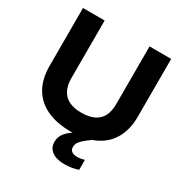

<svg xmlns="http://www.w3.org/2000/svg" viewBox="-212 -884 1186 1252"><g transform="rotate(30 381.0 -257.5)"><path d="M453 214Q392 214 358 189Q324 164 324 119Q324 79 350 49Q376 19 418 -4.5Q460 -28 507 -44L560 -34Q525 -10 499 10Q473 30 459 48Q445 66 445 88Q445 131 501 131Q515 131 529.5 128.5Q544 126 555 122V197Q539 204 510 209Q481 214 453 214ZM380 9Q278 9 203.5 -25Q129 -59 89 -126.5Q49 -194 49 -295V-729H212V-295Q212 -243 230 -206.5Q248 -170 285.5 -151Q323 -132 381 -132Q436 -132 473.5 -149.5Q511 -167 530.5 -203Q550 -239 550 -295V-729H713V-295Q713 -199 675 -131Q637 -63 563 -27Q489 9 380 9Z"/></g></svg>

Font: Mona Sans SemiExpanded
Style: Bold
Weight: 700
Width: 6
Designer: Deni Anggara
Foundry: GitHub
Version: Version 2.000